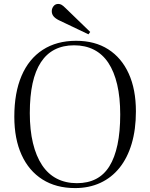

<svg xmlns="http://www.w3.org/2000/svg" viewBox="-20 -945 766 979"><path d="M363 14Q266 14 196.5 -30Q127 -74 90 -155.5Q53 -237 53 -350Q53 -472 90 -558.5Q127 -645 198 -691Q269 -737 368 -737Q464 -737 532 -693.5Q600 -650 636.5 -569.5Q673 -489 673 -377Q673 -285 651.5 -212.5Q630 -140 589.5 -89.5Q549 -39 491.5 -12.5Q434 14 363 14ZM372 -11Q428 -11 469.5 -32.5Q511 -54 538 -97.5Q565 -141 579 -207Q593 -273 593 -361Q593 -448 577.5 -514Q562 -580 532.5 -624.5Q503 -669 459 -691.5Q415 -714 358 -714Q302 -714 259.5 -692.5Q217 -671 188.5 -627.5Q160 -584 146 -519.5Q132 -455 132 -368Q132 -282 148 -215.5Q164 -149 194.5 -103Q225 -57 270 -34Q315 -11 372 -11ZM431 -770 280 -842Q262 -851 253 -862Q244 -873 244 -888Q244 -902 253 -913.5Q262 -925 277 -925Q286 -925 294 -920.5Q302 -916 315 -903L440 -782Z"/></svg>

Font: Literata 60pt Light
Style: Regular
Weight: 300
Designer: Latin by Veronika Burian and Jose Scaglione. Greek by Irene Vlachou. Cyrillic by Vera Evstafieva.
Foundry: TypeTogether
Version: Version 3.103;gftools[0.9.29]